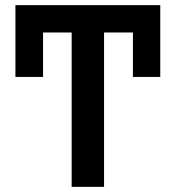

<svg xmlns="http://www.w3.org/2000/svg" viewBox="-20 -727 678 747"><path d="M497.1 -427.7V-600.6H384.8V0H258.8V-600.6H147.5V-427.7H40V-707H603.5V-427.7Z"/></svg>

Font: Pretendard Std SemiBold
Style: Regular
Weight: 600
Designer: Base glyphs from Inter by Rasmus Andersson; Hangeul glyphs from Noto Sans CJK(Source Han Sans) by Jang Soo-young and Kan
Foundry: Kil Hyung-jin
Version: Version 1.309